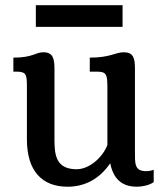

<svg xmlns="http://www.w3.org/2000/svg" viewBox="-20 -705 626 735"><path d="M83 -171.4C83 -50.8 140.6 9.8 238.8 9.8C305.7 9.8 361.8 -21 401.9 -80.1C416.5 -5.4 462.4 9.8 504.4 9.8C524.4 9.8 552.7 3.9 568.4 -7.8V-55.2C561 -51.8 549.3 -49.8 540 -49.8C493.7 -49.8 496.6 -79.1 496.6 -129.9V-442.4C496.6 -482.4 490.7 -504.9 453.6 -504.9C421.9 -504.9 402.8 -484.4 323.7 -484.4V-430.7H351.6C390.1 -430.7 390.1 -416.5 391.1 -374V-149.9C372.6 -101.6 321.3 -57.1 273.4 -57.1C196.3 -57.1 188.5 -109.4 188.5 -168V-440.4C188.5 -480.5 183.1 -504.9 146 -504.9C114.7 -504.9 107.4 -484.4 31.2 -484.4V-430.7H43.9C82.5 -430.7 82.5 -416.5 83 -374ZM449.2 -602.1V-685.1H117.2V-602.1Z"/></svg>

Font: Arbutus Slab
Style: Regular
Weight: 400
Designer: Karolina Lach
Foundry: Karolina Lach
Version: Version 1.001